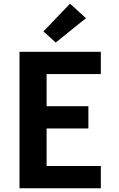

<svg xmlns="http://www.w3.org/2000/svg" viewBox="-20 -1014 640 1034"><path d="M85 0V-735H523V-615H231V-442H456V-322H231V-120H523V0ZM280 -785 214 -845 357 -994 443 -916Z"/></svg>

Font: Iosevka Curly Heavy Extended
Style: Regular
Weight: 900
Width: 7
Monospace: yes
Designer: Belleve Invis
Foundry: Belleve Invis
Version: Version 11.1.0; ttfautohint (v1.8.3)